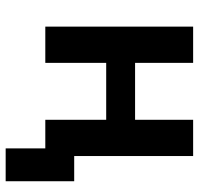

<svg xmlns="http://www.w3.org/2000/svg" viewBox="-32 -530 702 678"><g transform="rotate(90 319.0 -191.0)"><path d="M504 0H403V-215H202V0H74V-522H202V-317H403V-522H531V-102H620V140H504Z"/></g></svg>

Font: IBM Plex Sans SmBld
Style: Regular
Weight: 600
Designer: Mike Abbink, Paul van der Laan, Pieter van Rosmalen
Foundry: Bold Monday
Version: Version 3.005